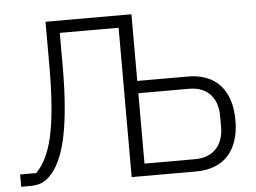

<svg xmlns="http://www.w3.org/2000/svg" viewBox="-50 -762 1100 826"><g transform="rotate(-5 500.0 -349.0)"><path d="M9 -53H78C109 -84 133 -128 150 -200C166 -271 175 -369 175 -508V-698H546V-410H765C886 -410 952 -334 952 -205C952 -76 886 0 765 0H486V-645H232V-504C232 -363 222 -260 205 -185C188 -110 162 -62 133 -33C109 -9 84 0 47 0H9ZM765 -53C845 -53 888 -105 888 -181V-229C888 -306 845 -357 765 -357H546V-53Z"/></g></svg>

Font: Plexus Sans Light
Style: Regular
Weight: 300
Version: Version 2.001;PS 002.001;hotconv 1.0.70;makeotf.lib2.5.58329